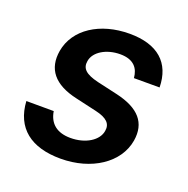

<svg xmlns="http://www.w3.org/2000/svg" viewBox="-106 -654 753 767"><g transform="rotate(20 271.0 -271.0)"><path d="M395.2 -391.7H504.3C502.8 -495.7 438.9 -552.6 319.2 -552.6C193.9 -552.6 96.2 -489.7 79.5 -392.4C66.1 -312.5 107.2 -259.2 207.4 -236.9L296.2 -216.6C346.2 -205.3 365.1 -185.7 359.4 -154.1C353.3 -112.9 302.9 -79.9 237.2 -80.3C181.5 -80.6 147.4 -106.9 139.2 -158.4L22.7 -158.7C29.5 -46.5 103 11 229.4 11C360.4 11 464.1 -57.9 480.8 -157C494 -236.5 451 -285.2 353 -307.9L265.6 -327.8C210.9 -340.9 191.8 -359.7 197.4 -392C203.5 -432.9 253.2 -462.7 311.8 -462.7C370.4 -462.7 392 -431.5 395.2 -391.7Z"/></g></svg>

Font: Magic Ui Pro Semi Bold
Style: Italic
Weight: 600
Italic angle: -9.39999°
Designer: Stefan Endress, Andreas Faust
Version: Version 1.000;FEAKit 1.0